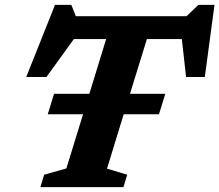

<svg xmlns="http://www.w3.org/2000/svg" viewBox="-20 -774 907 794"><path d="M177.5 -301.5 203.5 -386H349.5L419 -612.5H285.5L172 -455.5H88.5L207.5 -754H275L293.5 -707H751.5L800.5 -754H867L827 -455.5H749.5L732 -612.5H587.5L517.5 -386H663.5L637.5 -301.5H491.5L422.5 -76.5L506 -51.5L490.5 0H147L162.5 -51.5L254.5 -77.5L323.5 -301.5Z"/></svg>

Font: Newsreader Caption SemiBold
Style: Italic
Weight: 600
Italic angle: -17°
Designer: Hugues Gentile
Foundry: Production Type
Version: Version 1.001